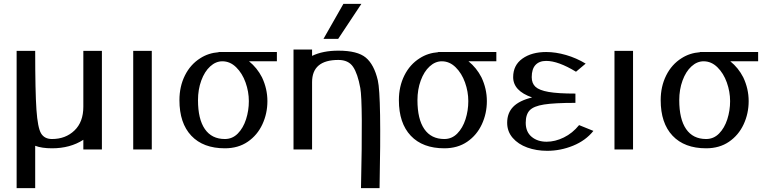

<svg xmlns="http://www.w3.org/2000/svg" viewBox="-20 -773 3961 993"><path d="M162 -19Q196 -6 249 -6Q343 -6 411 -50V0H507V-510H411V-221Q411 -142 365 -98Q319 -54 249 -54Q210 -54 192.5 -83Q175 -112 168.5 -205.5Q162 -299 162 -510H66V200H162Z M765 0V-510H669V0Z M1412 -504H1111V-503Q1058 -499 1016 -472Q965 -440 936.5 -383Q908 -326 908 -255Q908 -136 969.5 -71Q1031 -6 1143 -6Q1212 -6 1261.5 -40Q1311 -74 1337 -130Q1363 -186 1363 -250Q1363 -314 1335 -373Q1310 -422 1268 -456H1412ZM1130 -456Q1170 -456 1201.5 -425Q1233 -394 1250 -346.5Q1267 -299 1267 -250Q1267 -201 1252.5 -156Q1238 -111 1210 -82.5Q1182 -54 1143 -54Q1075 -54 1039.5 -105.5Q1004 -157 1004 -255Q1004 -310 1021 -356.5Q1038 -403 1067 -429.5Q1096 -456 1130 -456Z M1849 -753H1756L1653 -572H1729ZM1943 200Q1953 -276 1934 -357.5Q1915 -439 1872 -475Q1829 -511 1730 -511Q1650 -511 1594 -484V-517H1498V0H1594V-348Q1594 -463 1730 -463Q1782 -463 1806 -427.5Q1830 -392 1843.5 -317.5Q1857 -243 1847 200Z M2547 -504H2246V-503Q2193 -499 2151 -472Q2100 -440 2071.5 -383Q2043 -326 2043 -255Q2043 -136 2104.5 -71Q2166 -6 2278 -6Q2347 -6 2396.5 -40Q2446 -74 2472 -130Q2498 -186 2498 -250Q2498 -314 2470 -373Q2445 -422 2403 -456H2547ZM2265 -456Q2305 -456 2336.5 -425Q2368 -394 2385 -346.5Q2402 -299 2402 -250Q2402 -201 2387.5 -156Q2373 -111 2345 -82.5Q2317 -54 2278 -54Q2210 -54 2174.5 -105.5Q2139 -157 2139 -255Q2139 -310 2156 -356.5Q2173 -403 2202 -429.5Q2231 -456 2265 -456Z M3049 -96 2975 -126Q2941 -84 2896 -62Q2851 -40 2807 -40Q2760 -40 2729.5 -65.5Q2699 -91 2699 -138Q2699 -181 2719.5 -202.5Q2740 -224 2793.5 -232.5Q2847 -241 2956 -241V-289Q2866 -289 2817.5 -297.5Q2769 -306 2749.5 -324Q2730 -342 2730 -374Q2730 -416 2749.5 -437Q2769 -458 2805 -458Q2867 -458 2959 -402L3009 -444Q2961 -473 2907.5 -488.5Q2854 -504 2805 -504Q2730 -504 2682 -470Q2634 -436 2634 -374Q2634 -303 2732 -269Q2666 -253 2634.5 -221Q2603 -189 2603 -138Q2603 -93 2631.5 -60Q2660 -27 2707 -10Q2754 7 2810 7Q2879 7 2944 -19.5Q3009 -46 3049 -96Z M3254 0V-510H3158V0Z M3901 -504H3600V-503Q3547 -499 3505 -472Q3454 -440 3425.5 -383Q3397 -326 3397 -255Q3397 -136 3458.5 -71Q3520 -6 3632 -6Q3701 -6 3750.5 -40Q3800 -74 3826 -130Q3852 -186 3852 -250Q3852 -314 3824 -373Q3799 -422 3757 -456H3901ZM3619 -456Q3659 -456 3690.5 -425Q3722 -394 3739 -346.5Q3756 -299 3756 -250Q3756 -201 3741.5 -156Q3727 -111 3699 -82.5Q3671 -54 3632 -54Q3564 -54 3528.5 -105.5Q3493 -157 3493 -255Q3493 -310 3510 -356.5Q3527 -403 3556 -429.5Q3585 -456 3619 -456Z"/></svg>

Font: LXGW Marker Gothic
Style: Regular
Weight: 400
Version: Version 1.001